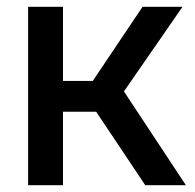

<svg xmlns="http://www.w3.org/2000/svg" viewBox="-20 -547 576 567"><path d="M63 0V-527H166V-308H254L401 -527H519L346 -277L529 0H409L264 -217H166V0Z"/></svg>

Font: Onest Medium
Style: Regular
Weight: 500
Designer: Dmitri Voloshin, Andrey Kudryavtsev
Foundry: Dmitri Voloshin, Andrey Kudryavtsev
Version: Version 1.000;gftools[0.9.33]